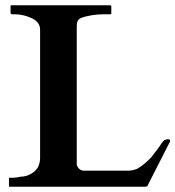

<svg xmlns="http://www.w3.org/2000/svg" viewBox="-20 -708 665 728"><path d="M271 -84V-596C271 -622.4 271.4 -632.9 288 -640C310.3 -648.9 344.6 -654 377 -654H398C400 -654 401 -654 402 -656V-685C402 -686.9 399.7 -688 398 -688H24C22 -688 21 -688 20 -687V-658C20.8 -656.4 22.2 -654 24 -654H35C55.7 -654 77.2 -649.2 93 -642C112.6 -634.9 132 -621.1 132 -596V-109C132 -96 129 -85 124 -74C112.9 -55.5 87.9 -38 58 -38C48.3 -35.6 37.2 -34 29 -34H17C16 -34 15 -34 14 -32V-2C15 0 16 0 17 0H532C538.2 0 540.4 -4.2 542 -9L623 -168C624 -170 625 -172 625 -174C625 -178 622 -180 617 -180C614 -180 611 -180 608 -178C600.6 -178 596.5 -168.6 590 -161C580.5 -144.4 566 -129.2 554 -112C537.4 -95.4 521.6 -79.8 500 -68C490 -64 479 -61 468 -61H297C282.7 -61 273 -74.2 271 -84Z"/></svg>

Font: fbb
Style: Bold
Weight: 400
Designer: David J. Perry, Michael Sharpe
Version: Version 1.045